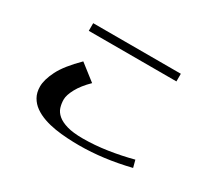

<svg xmlns="http://www.w3.org/2000/svg" viewBox="-127 -849 1253 1131"><g transform="rotate(30 500.0 -283.5)"><path d="M218 -564V-616H814V-564ZM133 -137Q133 -183 164.5 -246Q196 -309 280 -392L389 -307Q340 -259 316 -214.5Q292 -170 292 -140Q292 -112 300 -86.5Q308 -61 331.5 -41Q355 -21 396.5 -9Q438 3 504 3Q585 3 670.5 -10Q756 -23 835 -44L848 5Q758 27 673 38Q588 49 504 49Q467 49 424.5 46.5Q382 44 341 37.5Q300 31 262.5 18Q225 5 196 -15.5Q167 -36 150 -66Q133 -96 133 -137Z"/></g></svg>

Font: Cafe24 ClassicType
Style: Regular
Weight: 400
Designer: Cafe24 thkim, hmlim, mnelim & 4IR
Foundry: Cafe24
Version: Version 1.000